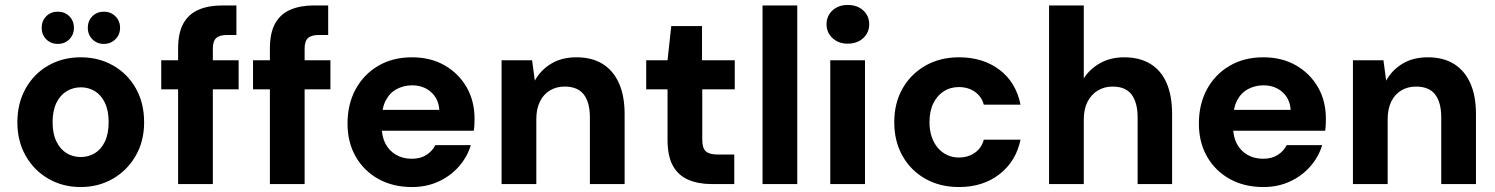

<svg xmlns="http://www.w3.org/2000/svg" viewBox="-20 -742 6028 774"><path d="M305 12Q233 12 175 -21.5Q117 -55 83.5 -114Q50 -173 50 -249Q50 -326 83.5 -385.5Q117 -445 175 -478Q233 -511 305 -511Q378 -511 436 -478Q494 -445 527.5 -386Q561 -327 561 -249Q561 -173 527 -114Q493 -55 435 -21.5Q377 12 305 12ZM305 -109Q337 -109 362.5 -124.5Q388 -140 403 -171.5Q418 -203 418 -250Q418 -296 403 -327.5Q388 -359 362.5 -374.5Q337 -390 306 -390Q275 -390 249 -374.5Q223 -359 207.5 -327.5Q192 -296 192 -249Q192 -203 207.5 -171.5Q223 -140 248.5 -124.5Q274 -109 305 -109ZM213 -565Q185 -565 166.5 -583.5Q148 -602 148 -630Q148 -658 166.5 -676.5Q185 -695 213 -695Q241 -695 259.5 -676.5Q278 -658 278 -630Q278 -602 259.5 -583.5Q241 -565 213 -565ZM399 -565Q371 -565 352.5 -583.5Q334 -602 334 -630Q334 -658 352.5 -676.5Q371 -695 399 -695Q426 -695 445 -676.5Q464 -658 464 -630Q464 -602 445 -583.5Q426 -565 399 -565Z M698 0V-546Q698 -610 719.5 -648Q741 -686 781 -703Q821 -720 874 -720H933V-601H896Q865 -601 851.5 -588.5Q838 -576 838 -546V0ZM630 -382V-499H942V-382Z M1068 0V-546Q1068 -610 1089.5 -648Q1111 -686 1151 -703Q1191 -720 1244 -720H1303V-601H1266Q1235 -601 1221.5 -588.5Q1208 -576 1208 -546V0ZM1000 -382V-499H1312V-382Z M1641 12Q1564 12 1505.5 -20.5Q1447 -53 1414 -110.5Q1381 -168 1381 -244Q1381 -322 1413.5 -382Q1446 -442 1504.5 -476.5Q1563 -511 1641 -511Q1716 -511 1772.5 -478.5Q1829 -446 1861 -390.5Q1893 -335 1893 -263Q1893 -253 1892.5 -240.5Q1892 -228 1890 -215H1480V-299H1751Q1748 -344 1717.5 -371Q1687 -398 1641 -398Q1608 -398 1579.5 -383Q1551 -368 1535 -337Q1519 -306 1519 -259V-230Q1519 -191 1534 -162.5Q1549 -134 1576.5 -118Q1604 -102 1640 -102Q1675 -102 1699 -117.5Q1723 -133 1735 -157H1878Q1864 -110 1830.5 -71.5Q1797 -33 1748.5 -10.5Q1700 12 1641 12Z M2002 0V-499H2125L2136 -417Q2159 -459 2201.5 -485Q2244 -511 2304 -511Q2366 -511 2409 -484.5Q2452 -458 2475 -407Q2498 -356 2498 -282V0H2358V-269Q2358 -329 2333.5 -361Q2309 -393 2256 -393Q2223 -393 2197 -377.5Q2171 -362 2156.5 -332.5Q2142 -303 2142 -261V0Z M2849 0Q2796 0 2755.5 -17Q2715 -34 2693 -73Q2671 -112 2671 -179V-382H2585V-499H2671L2686 -637H2810V-499H2942V-382H2811V-178Q2811 -145 2825.5 -132Q2840 -119 2875 -119H2940V0Z M3054 0V-720H3194V0Z M3327 0V-499H3467V0ZM3397 -566Q3360 -566 3336 -588.5Q3312 -611 3312 -644Q3312 -678 3336 -700Q3360 -722 3397 -722Q3436 -722 3460 -700Q3484 -678 3484 -644Q3484 -611 3460 -588.5Q3436 -566 3397 -566Z M3846 12Q3769 12 3710 -21.5Q3651 -55 3618 -114Q3585 -173 3585 -249Q3585 -326 3618 -384.5Q3651 -443 3710 -477Q3769 -511 3846 -511Q3943 -511 4009.5 -460.5Q4076 -410 4094 -320H3946Q3937 -353 3910 -372Q3883 -391 3845 -391Q3811 -391 3784.5 -374Q3758 -357 3742.5 -325.5Q3727 -294 3727 -249Q3727 -217 3736 -190.5Q3745 -164 3761 -145.5Q3777 -127 3798.5 -117Q3820 -107 3845 -107Q3870 -107 3890.5 -115.5Q3911 -124 3925.5 -140Q3940 -156 3946 -179H4094Q4076 -92 4009.5 -40Q3943 12 3846 12Z M4209 0V-720H4349V-426Q4373 -464 4415 -487.5Q4457 -511 4512 -511Q4574 -511 4617.5 -484.5Q4661 -458 4683 -407Q4705 -356 4705 -282V0H4566V-269Q4566 -328 4542 -360.5Q4518 -393 4465 -393Q4432 -393 4405.5 -377Q4379 -361 4364 -331.5Q4349 -302 4349 -260V0Z M5073 12Q4996 12 4937.5 -20.5Q4879 -53 4846 -110.5Q4813 -168 4813 -244Q4813 -322 4845.5 -382Q4878 -442 4936.5 -476.5Q4995 -511 5073 -511Q5148 -511 5204.5 -478.5Q5261 -446 5293 -390.5Q5325 -335 5325 -263Q5325 -253 5324.5 -240.5Q5324 -228 5322 -215H4912V-299H5183Q5180 -344 5149.5 -371Q5119 -398 5073 -398Q5040 -398 5011.5 -383Q4983 -368 4967 -337Q4951 -306 4951 -259V-230Q4951 -191 4966 -162.5Q4981 -134 5008.5 -118Q5036 -102 5072 -102Q5107 -102 5131 -117.5Q5155 -133 5167 -157H5310Q5296 -110 5262.5 -71.5Q5229 -33 5180.5 -10.5Q5132 12 5073 12Z M5434 0V-499H5557L5568 -417Q5591 -459 5633.5 -485Q5676 -511 5736 -511Q5798 -511 5841 -484.5Q5884 -458 5907 -407Q5930 -356 5930 -282V0H5790V-269Q5790 -329 5765.5 -361Q5741 -393 5688 -393Q5655 -393 5629 -377.5Q5603 -362 5588.5 -332.5Q5574 -303 5574 -261V0Z"/></svg>

Font: DM Sans 20pt ExtraBold
Style: Regular
Weight: 800
Version: Version 4.004;gftools[0.9.30]